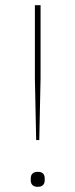

<svg xmlns="http://www.w3.org/2000/svg" viewBox="-20 -718 292 743"><path d="M132 -176H120L115 -415V-698H137V-415ZM126 5Q113 5 106 -1.5Q99 -8 99 -20V-28Q99 -40 106 -46.5Q113 -53 126 -53Q140 -53 146.5 -46.5Q153 -40 153 -28V-20Q153 -8 146 -1.5Q139 5 126 5Z"/></svg>

Font: IBM Plex Sans Thin
Style: Regular
Weight: 250
Designer: Mike Abbink, Paul van der Laan, Pieter van Rosmalen
Foundry: Bold Monday
Version: Version 3.201